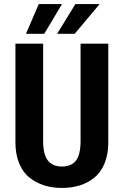

<svg xmlns="http://www.w3.org/2000/svg" viewBox="-20 -915 610 946"><path d="M108 -748.5 171 -895H285.5L198 -748.5ZM261.5 -748.5 351.5 -895H471L348 -748.5ZM56 -213.5V-700H192.5V-221Q192.5 -153.5 216 -124Q239.5 -94.5 285.5 -94.5Q331.5 -94.5 354.2 -123.8Q377 -153 377 -221V-700H513.5V-213.5Q513.5 -154.5 495.2 -110Q477 -65.5 445 -39.8Q413 -14 373 -1.5Q333 11 285.5 11Q238 11 198 -1.5Q158 -14 125.5 -39.8Q93 -65.5 74.5 -110Q56 -154.5 56 -213.5Z"/></svg>

Font: League Mono Narrow SemiBold
Style: Regular
Weight: 600
Width: 3
Designer: Tyler Finck
Foundry: The League of Moveable Type / Tyler Finck
Version: Version 2.210